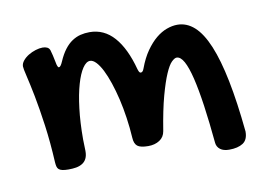

<svg xmlns="http://www.w3.org/2000/svg" viewBox="-56 -444 822 602"><g transform="rotate(-10 355.0 -143.5)"><path d="M84 21Q80.6 -43.9 73 -98.9Q65.4 -153.8 57.4 -194.8Q49.3 -235.8 43.2 -261.2Q37.1 -286.6 37.1 -293Q37.1 -302.2 44.2 -311Q51.3 -319.8 62 -326.4Q72.8 -333 85.2 -336.9Q97.7 -340.8 107.9 -340.8Q116.2 -340.8 122.3 -337.9Q128.4 -335 130.9 -328.1Q133.3 -319.8 135.5 -310.8Q137.7 -301.8 140.1 -289.1Q143.1 -271 147.9 -271Q153.3 -271 160.2 -287.1Q169.9 -309.6 181.2 -324.2Q192.4 -338.9 205.3 -347.4Q218.3 -356 232.2 -359.4Q246.1 -362.8 261.2 -362.8Q307.1 -362.8 339.1 -326.7Q371.1 -290.5 389.2 -222.2Q391.6 -214.4 393.6 -212.2Q395.5 -210 397.9 -210Q400.4 -210 403.1 -212.2Q405.8 -214.4 408.2 -221.2Q419.9 -252.9 435.5 -275.1Q451.2 -297.4 468 -311.3Q484.9 -325.2 502.4 -331.5Q520 -337.9 536.1 -337.9Q565.9 -337.9 590.1 -316.2Q614.3 -294.4 633.1 -249.3Q651.9 -204.1 665.8 -135Q679.7 -65.9 689 28.8Q689 55.2 672.9 65.7Q656.7 76.2 628.9 76.2Q610.8 76.2 600.6 68.4Q590.3 60.5 588.9 47.9Q582.5 -20 575 -73Q567.4 -126 558.6 -162.4Q549.8 -198.7 539.3 -217.8Q528.8 -236.8 516.1 -236.8Q509.8 -236.8 500.2 -227.5Q490.7 -218.3 480 -193.6Q469.2 -168.9 457.5 -126.2Q445.8 -83.5 435.1 -17.1Q432.1 1.5 417.2 11.2Q402.3 21 380.9 21Q356 21 346.4 13.2Q336.9 5.4 335.9 -13.2Q334 -45.4 329.3 -77.4Q324.7 -109.4 317.9 -138.4Q311 -167.5 302.7 -192.1Q294.4 -216.8 285.2 -235.1Q275.9 -253.4 266.1 -263.7Q256.3 -273.9 247.1 -273.9Q234.9 -273.9 223.4 -256.8Q211.9 -239.7 202.9 -208.5Q193.8 -177.2 188.5 -133.3Q183.1 -89.4 183.1 -35.2Q183.1 -25.9 183.6 -16.8Q184.1 -7.8 184.1 2Q184.1 16.6 179.4 25.9Q174.8 35.2 166.3 40.5Q157.7 45.9 146.5 47.9Q135.3 49.8 122.1 49.8Q109.9 49.8 102.5 48.1Q95.2 46.4 91.3 43Q87.4 39.6 85.9 33.9Q84.5 28.3 84 21Z"/></g></svg>

Font: Gochi Hand
Style: Regular
Weight: 400
Designer: Juan Pablo del Peral
Foundry: Juan Pablo del Peral
Version: Version 1.001